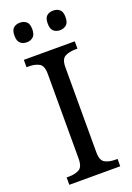

<svg xmlns="http://www.w3.org/2000/svg" viewBox="-170 -970 707 1031"><g transform="rotate(-20 183.5 -454.5)"><path d="M38 0V-42H51Q85 -42 109 -54.5Q133 -67 133 -114V-600Q133 -647 109 -659.5Q85 -672 51 -672H38V-714H329V-672H316Q282 -672 258 -659.5Q234 -647 234 -600V-114Q234 -67 258 -54.5Q282 -42 316 -42H329V0ZM276 -797Q254 -797 239.5 -809.5Q225 -822 225 -853Q225 -885 239.5 -897Q254 -909 276 -909Q297 -909 312 -897Q327 -885 327 -853Q327 -822 312 -809.5Q297 -797 276 -797ZM86 -797Q64 -797 49.5 -809.5Q35 -822 35 -853Q35 -885 49.5 -897Q64 -909 86 -909Q107 -909 122 -897Q137 -885 137 -853Q137 -822 122 -809.5Q107 -797 86 -797Z"/></g></svg>

Font: Noto Serif Vithkuqi
Style: Regular
Weight: 400
Version: Version 1.005